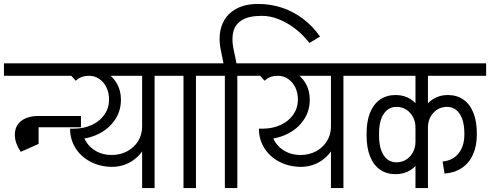

<svg xmlns="http://www.w3.org/2000/svg" viewBox="-45 -950 2476 970"><path d="M-25 -567V-630H394V-567ZM30 -269Q30 -314 62 -339Q94 -364 150 -364V-317Q122 -317 106 -304.5Q90 -292 90 -269ZM60 -183Q30 -227 30 -269H90Q90 -248 120 -213ZM60 -183 90 -329H150V-223ZM147 -307V-364H364V-307Z M328 -246V-300Q379 -300 419.5 -319Q460 -338 483 -371.5Q506 -405 506 -446H566Q566 -389 535 -343.5Q504 -298 450 -272Q396 -246 328 -246ZM506 -446Q506 -481 493 -508Q480 -535 457 -551Q434 -567 405 -567V-607Q451 -607 487.5 -586Q524 -565 545 -529Q566 -493 566 -446ZM229 -567V-630H746V-567ZM519 -107Q459 -108 411 -133.5Q363 -159 336 -202.5Q309 -246 309 -300H372Q372 -262 391.5 -232Q411 -202 444 -184.5Q477 -167 519 -167ZM519 -107V-167Q563 -167 598 -186Q633 -205 653 -237.5Q673 -270 673 -311H712Q712 -253 686.5 -206.5Q661 -160 617.5 -133.5Q574 -107 519 -107ZM338 -542 306 -577Q325 -591 347.5 -599Q370 -607 406 -607V-567Q382 -567 366 -560.5Q350 -554 338 -542ZM673 0V-620H736V0ZM575 -567V-630H834V-567Z M882 0V-620H945V0ZM784 -567V-630H1043V-567Z M1518 -733Q1485 -776 1444.5 -806.5Q1404 -837 1361.5 -853.5Q1319 -870 1279 -870L1259 -930Q1324 -930 1381.5 -910.5Q1439 -891 1487.5 -854Q1536 -817 1572 -765ZM1087 -615 1070 -700 1133 -711 1153 -615ZM1070 -700Q1057 -766 1074.5 -818Q1092 -870 1139 -900Q1186 -930 1259 -930L1279 -870Q1213 -870 1178.5 -849Q1144 -828 1134.5 -792.5Q1125 -757 1133 -711ZM1091 0V-620H1154V0ZM993 -567V-630H1252V-567Z M1282 -246V-300Q1333 -300 1373.5 -319Q1414 -338 1437 -371.5Q1460 -405 1460 -446H1520Q1520 -389 1489 -343.5Q1458 -298 1404 -272Q1350 -246 1282 -246ZM1460 -446Q1460 -481 1447 -508Q1434 -535 1411 -551Q1388 -567 1359 -567V-607Q1405 -607 1441.5 -586Q1478 -565 1499 -529Q1520 -493 1520 -446ZM1183 -567V-630H1700V-567ZM1473 -107Q1413 -108 1365 -133.5Q1317 -159 1290 -202.5Q1263 -246 1263 -300H1326Q1326 -262 1345.5 -232Q1365 -202 1398 -184.5Q1431 -167 1473 -167ZM1473 -107V-167Q1517 -167 1552 -186Q1587 -205 1607 -237.5Q1627 -270 1627 -311H1666Q1666 -253 1640.5 -206.5Q1615 -160 1571.5 -133.5Q1528 -107 1473 -107ZM1292 -542 1260 -577Q1279 -591 1301.5 -599Q1324 -607 1360 -607V-567Q1336 -567 1320 -560.5Q1304 -554 1292 -542ZM1627 0V-620H1690V0ZM1529 -567V-630H1788V-567Z M2149 -567V-630H2411V-567ZM1738 -567V-630H2044V-567ZM1807 -264V-276H1870V-264ZM2054 -234V-306H2102V-234ZM1870 -275H1807Q1807 -337 1824.5 -380.5Q1842 -424 1875 -447Q1908 -470 1954 -470L1958 -410Q1917 -410 1893.5 -374.5Q1870 -339 1870 -275ZM2102 -305H2054Q2054 -350 2026.5 -380Q1999 -410 1958 -410L1954 -470Q1997 -470 2030 -448.5Q2063 -427 2082.5 -389.5Q2102 -352 2102 -305ZM1870 -265Q1870 -201 1893.5 -165.5Q1917 -130 1958 -130L1954 -70Q1908 -70 1875 -93Q1842 -116 1824.5 -160Q1807 -204 1807 -265ZM2102 -235Q2102 -188 2082.5 -150.5Q2063 -113 2030 -91.5Q1997 -70 1954 -70L1958 -130Q1999 -130 2026.5 -160Q2054 -190 2054 -235ZM2301 -275Q2301 -339 2277.5 -374.5Q2254 -410 2213 -410L2217 -470Q2263 -470 2296 -447Q2329 -424 2346.5 -380.5Q2364 -337 2364 -275ZM2069 -305Q2069 -352 2088.5 -389.5Q2108 -427 2141.5 -448.5Q2175 -470 2217 -470L2213 -410Q2172 -410 2144.5 -380Q2117 -350 2117 -305ZM2301 -271V-275H2364V-271ZM2201 -73 2191 -134Q2243 -139 2272 -175.5Q2301 -212 2301 -271H2364Q2364 -212 2344.5 -169Q2325 -126 2288.5 -101.5Q2252 -77 2201 -73ZM2054 0V-620H2117V0ZM1956 -567V-630H2215V-567Z"/></svg>

Font: Akshar Light
Style: Regular
Weight: 300
Designer: Tall Chai
Foundry: Tall Chai
Version: Version 1.100